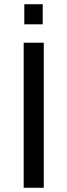

<svg xmlns="http://www.w3.org/2000/svg" viewBox="-20 -888 318 908"><path d="M92 0V-686H187V0ZM95 -773V-868H182V-773Z"/></svg>

Font: Archivo VF Beta
Style: Regular
Weight: 400
Designer: Hector Gatti
Foundry: Omnibus-Type
Version: Version 1.002